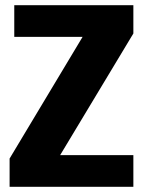

<svg xmlns="http://www.w3.org/2000/svg" viewBox="-20 -720 551 740"><path d="M17 -109 353 -669 437 -578H35V-700H494V-591L157 -31L72 -122H494V0H17Z"/></svg>

Font: Pathway Extreme Condensed ExtraBold
Style: Regular
Weight: 800
Width: 3
Version: Version 1.001;gftools[0.9.26]